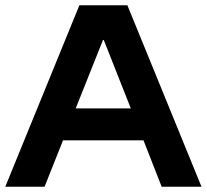

<svg xmlns="http://www.w3.org/2000/svg" viewBox="-20 -708 784 728"><path d="M372 -560 267 -297H476ZM149 0H0L281 -688H463L744 0H593L524 -176H219Z"/></svg>

Font: Roundo SemiBold
Style: Regular
Weight: 600
Designer: Namrata Goyal (Gurmukhi), Shiva Nallaperumal (Latin)
Foundry: Indian Type Foundry
Version: Version 1.000;PS 1.0;hotconv 1.0.88;makeotf.lib2.5.647800